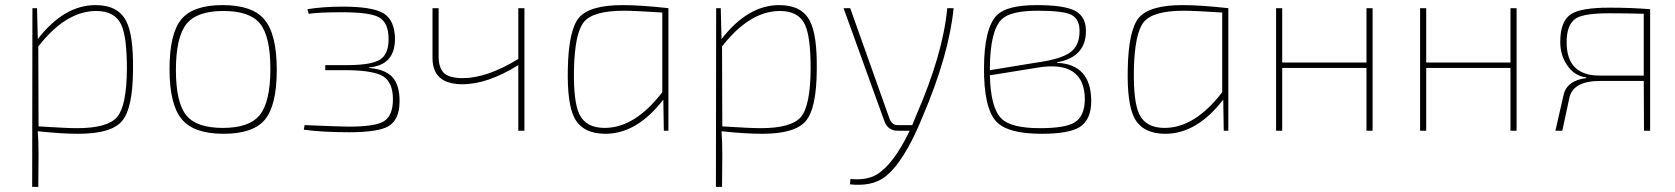

<svg xmlns="http://www.w3.org/2000/svg" viewBox="-20 -512 6562 752"><path d="M128 -359Q231 -492 354 -492Q442 -492 474 -430Q503 -375 501 -238Q500 -87 458 -38Q416 12 287 12Q221 12 128 2Q131 39 131 94L130 220H106L107 -480H125ZM131 -17Q241 -10 281 -10Q402 -10 439 -54Q476 -98 477 -242Q477 -368 455 -415Q430 -469 357 -469Q238 -469 130 -330Z M1016 -435Q1064 -378 1064 -238Q1064 -100 1018 -44Q972 12 856 12Q739 12 692 -45Q644 -102 644 -242Q644 -380 690 -436Q736 -492 852 -492Q969 -492 1016 -435ZM711 -419Q669 -367 669 -238Q669 -110 710 -60Q750 -11 853 -11Q956 -11 997 -61Q1039 -113 1039 -242Q1039 -370 998 -420Q958 -469 855 -469Q752 -469 711 -419Z M1184 -476Q1245 -486 1323 -486Q1438 -486 1482 -460Q1527 -432 1527 -358Q1526 -257 1426 -248L1424 -246Q1488 -241 1517 -210Q1545 -179 1545 -116Q1545 -44 1502 -18Q1462 6 1348 6Q1244 6 1170 -4L1173 -22Q1317 -16 1344 -16Q1447 -16 1482 -36Q1519 -58 1519 -123Q1519 -188 1481 -213Q1445 -235 1349 -237H1254V-257H1348Q1437 -258 1469 -279Q1502 -300 1502 -359Q1502 -424 1463 -445Q1427 -464 1320 -464Q1229 -464 1189 -458Z M2034 0H2010V-257Q1890 -182 1791 -182Q1674 -182 1674 -285V-480H1698V-287Q1699 -243 1721 -224Q1743 -206 1793 -206Q1887 -206 2010 -281V-480H2034Z M2578 -122Q2475 12 2351 12Q2263 12 2230 -50Q2201 -106 2204 -242Q2207 -393 2247 -442Q2289 -492 2418 -492Q2489 -492 2598 -480V0H2580ZM2574 -463Q2464 -470 2424 -470Q2303 -470 2267 -426Q2231 -382 2228 -238Q2226 -113 2249 -65Q2275 -11 2348 -11Q2467 -11 2574 -151Z M2806 -359Q2909 -492 3032 -492Q3120 -492 3152 -430Q3181 -375 3179 -238Q3178 -87 3136 -38Q3094 12 2965 12Q2899 12 2806 2Q2809 39 2809 94L2808 220H2784L2785 -480H2803ZM2809 -17Q2919 -10 2959 -10Q3080 -10 3117 -54Q3154 -98 3155 -242Q3155 -368 3133 -415Q3108 -469 3035 -469Q2916 -469 2808 -330Z M3715 -480Q3697 -298 3594 -56Q3519 128 3443 183Q3393 219 3309 210L3311 189Q3374 195 3413 172Q3479 133 3543 0H3496Q3458 0 3444 -37L3284 -480H3310L3464 -47Q3474 -20 3500 -22H3553L3568 -59Q3674 -302 3690 -480Z M4120 -266Q4253 -260 4254 -117Q4254 -42 4208 -14Q4166 12 4059 12Q3927 12 3882 -36Q3833 -89 3834 -248Q3835 -403 3885 -453Q3925 -492 4040 -492Q4148 -492 4190 -470Q4237 -446 4233 -380Q4227 -287 4120 -268ZM4040 -267Q4135 -280 4172 -307Q4206 -332 4208 -383Q4211 -436 4176 -454Q4144 -470 4045 -470Q3937 -470 3903 -436Q3858 -392 3857 -245V-237ZM3857 -217Q3860 -88 3903 -47Q3941 -10 4053 -10Q4151 -10 4188 -32Q4228 -56 4229 -122Q4228 -278 4043 -247Z M4771 -122Q4668 12 4544 12Q4456 12 4423 -50Q4394 -106 4397 -242Q4400 -393 4440 -442Q4482 -492 4611 -492Q4682 -492 4791 -480V0H4773ZM4767 -463Q4657 -470 4617 -470Q4496 -470 4460 -426Q4424 -382 4421 -238Q4419 -113 4442 -65Q4468 -11 4541 -11Q4660 -11 4767 -151Z M5356 0H5332V-246H5002V0H4978V-480H5002V-267H5332V-480H5356Z M5920 0H5896V-246H5566V0H5542V-480H5566V-267H5896V-480H5920Z M6443 0H6419L6418 -195H6248Q6142 -195 6127 -130L6099 0H6072L6104 -140Q6117 -197 6193 -206V-209Q6146 -214 6117 -258Q6091 -297 6091 -348Q6091 -430 6134 -457Q6173 -482 6284 -482Q6369 -482 6443 -476ZM6418 -458Q6358 -460 6283 -460Q6186 -460 6154 -441Q6115 -417 6116 -344Q6117 -216 6245 -216H6418Z"/></svg>

Font: Taylor Sans Thin
Style: Regular
Weight: 100
Italic angle: -8°
Designer: Natanael Gama
Version: Version 1.001 September 8, 2015